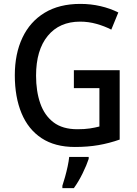

<svg xmlns="http://www.w3.org/2000/svg" viewBox="-20 -837 702 985"><path d="M359 -477H594V-121Q540 -102 485 -92.5Q430 -83 364 -83Q262 -83 193.5 -128Q125 -173 90.5 -256Q56 -339 56 -451Q56 -561 95 -643.5Q134 -726 209 -771.5Q284 -817 392 -817Q446 -817 495.5 -805.5Q545 -794 587 -773L551 -685Q516 -703 475 -714.5Q434 -726 391 -726Q285 -726 225 -653Q165 -580 165 -449Q165 -369 186.5 -307Q208 -245 254.5 -209.5Q301 -174 377 -174Q414 -174 440.5 -178Q467 -182 490 -188V-385H359ZM435 -22Q425 9 404 52Q383 95 359 128H300V116Q306 98 313.5 71.5Q321 45 327 17Q333 -11 335 -32H435Z"/></svg>

Font: Noto Sans Telugu UI SemiCondensed Medium
Style: Regular
Weight: 500
Width: 4
Designer: Jelle Bosma - Monotype Design Team
Foundry: Monotype Imaging Inc.
Version: Version 2.005; ttfautohint (v1.8.4.7-5d5b)